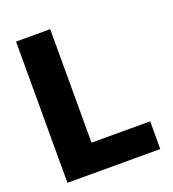

<svg xmlns="http://www.w3.org/2000/svg" viewBox="-133 -828 835 929"><g transform="rotate(-20 284.5 -363.5)"><path d="M533.2 0H55.2V-727.1H231V-142.6H533.2Z"/></g></svg>

Font: My Font
Style: Regular
Weight: 500
Designer: Rasmus Andersson
Foundry: rsms
Version: Version 0.001